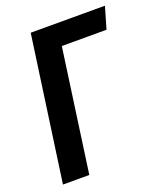

<svg xmlns="http://www.w3.org/2000/svg" viewBox="-129 -777 734 863"><g transform="rotate(-20 237.5 -345.5)"><path d="M475.1 -690.9 444.8 -586.9H231L148.9 0H22.9L120.1 -690.9Z"/></g></svg>

Font: Fira Sans Compressed Medium
Style: Italic
Weight: 500
Width: 3
Italic angle: -8°
Designer: Carrois Corporate & Edenspiekermann AG
Foundry: Carrois Corporate GbR & Edenspiekermann AG
Version: Version 4.203;PS 004.203;hotconv 1.0.88;makeotf.lib2.5.64775